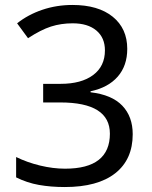

<svg xmlns="http://www.w3.org/2000/svg" viewBox="-20 -879 612 774"><path d="M241 -125Q185 -125 137 -133.5Q89 -142 45 -164V-246Q90 -224 142 -211.5Q194 -199 242 -199Q333 -199 378 -234.5Q423 -270 423 -340Q423 -403 373 -434.5Q323 -466 223 -466H154V-541H224Q308 -541 355.5 -576.5Q403 -612 403 -676Q403 -727 368.5 -756Q334 -785 273 -785Q226 -785 185.5 -772Q145 -759 93 -725L49 -785Q93 -820 150.5 -839.5Q208 -859 272 -859Q376 -859 434.5 -811.5Q493 -764 493 -682Q493 -614 454.5 -570Q416 -526 345 -511V-507Q431 -497 473 -453Q515 -409 515 -338Q515 -236 444.5 -180.5Q374 -125 241 -125Z"/></svg>

Font: Noto Naskh Arabic UI
Style: Regular
Weight: 400
Designer: Monotype Design Team, David Williams, Mohamad Dakak and Nizar Qandah
Foundry: Monotype Imaging Inc.
Version: Version 2.014